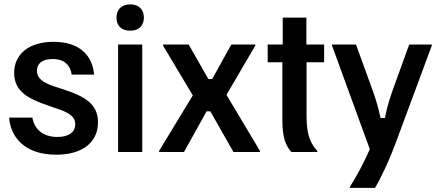

<svg xmlns="http://www.w3.org/2000/svg" viewBox="-20 -707 2040 893"><path d="M241.7 12.5C367.5 12.5 435.8 -48.3 435.8 -138.3C435.8 -225.8 370 -258.3 286.7 -287.5L227.5 -306.7C176.7 -325 151.7 -344.2 151.7 -377.5C151.7 -411.7 176.7 -432.5 225 -432.5C281.7 -432.5 308.3 -400.8 313.3 -360H417.5C410.8 -445 354.2 -512.5 229.2 -512.5C114.2 -512.5 45.8 -455 45.8 -367.5C45.8 -280.8 114.2 -247.5 197.5 -218.3L257.5 -197.5C307.5 -180 330 -160 330 -129.2C330 -94.2 302.5 -70 246.7 -70C173.3 -70 137.5 -113.3 130.8 -160H22.5C28.3 -75 89.2 12.5 241.7 12.5Z M585.8 -564.2C626.7 -564.2 649.2 -588.3 649.2 -625C649.2 -661.7 626.7 -686.7 585.8 -686.7C544.2 -686.7 521.7 -661.7 521.7 -625C521.7 -588.3 544.2 -564.2 585.8 -564.2ZM641.7 0V-500H529.2V0Z M835.8 0 940.8 -189.2H958.3L1065.8 0H1189.2V-5L1033.3 -265.8L1167.5 -495V-500H1055.8L966.7 -339.2H949.2L857.5 -500H738.3V-495L876.7 -263.3L720 -5V0Z M1455.8 0V-5C1428.3 -35 1405.8 -73.3 1405.8 -163.3V-417.5H1487.5V-500H1405V-625H1295V-500H1225V-417.5H1293.3V-149.2C1293.3 -65 1309.2 -30 1335 0Z M1724.2 166.7C1750.8 122.5 1789.2 43.3 1825.8 -56.7L1988.3 -495V-500H1883.3L1810.8 -300C1797.5 -261.7 1783.3 -223.3 1770 -158.3H1750C1735.8 -223.3 1722.5 -261.7 1708.3 -300L1635.8 -500H1524.2V-495L1700 -13.3C1673.3 49.2 1636.7 115.8 1606.7 163.3V166.7Z"/></svg>

Font: Familjen Grotesk Medium
Style: Regular
Weight: 500
Designer: Anders Wikstroem, Jonas Baeckman, Matilda Gysing, Kristian Moeller
Foundry: Familjen STHLM AB
Version: Version 2.000